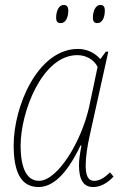

<svg xmlns="http://www.w3.org/2000/svg" viewBox="-20 -743 484 773"><path d="M372 -650C392 -650 402 -673 402 -700C402 -717 396 -723 384 -723C363 -723 354 -695 354 -672C354 -655 361 -650 372 -650ZM225 -650C244 -650 255 -673 255 -700C255 -717 248 -723 236 -723C215 -723 206 -695 206 -672C206 -655 213 -650 225 -650ZM135 10C187 10 244 -31 304 -157H308C303 -131 298 -102 298 -78C298 -19 316 10 355 10C384 10 412 -5 437 -32L423 -49C397 -24 379 -15 359 -15C333 -15 325 -39 325 -78C325 -112 332 -157 342 -201L416 -535H406L384 -505C364 -528 333 -546 294 -546C132 -546 35 -315 35 -158C35 -49 65 10 135 10ZM137 -15C92 -15 63 -58 63 -157C63 -291 149 -521 291 -521C326 -521 357 -504 373 -474L339 -313C307 -170 211 -15 137 -15Z"/></svg>

Font: Noto Serif SemiCondensed Thin
Style: Italic
Weight: 100
Width: 4
Italic angle: -12°
Designer: Monotype Design Team
Foundry: Monotype Imaging Inc.
Version: Version 2.013